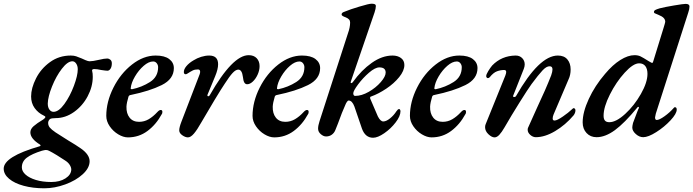

<svg xmlns="http://www.w3.org/2000/svg" viewBox="-120 -727 3744 1037"><path d="M-100 184Q-100 119 94 63Q103 60 96 54Q44 22 44 -12Q44 -30 61.5 -45.5Q79 -61 114 -82Q125 -90 125 -95Q125 -99 116 -103Q86 -117 67 -143.5Q48 -170 48 -206Q48 -251 74.5 -303.5Q101 -356 150 -391.5Q199 -427 262 -427Q279 -427 291 -423Q303 -419 322 -411Q328 -408 342 -402Q356 -396 364 -396Q381 -396 415 -404Q443 -411 460 -411Q468 -411 476 -404.5Q484 -398 484 -385Q484 -367 477 -356Q470 -345 460 -345Q452 -345 426 -349Q404 -354 389 -354Q374 -354 378 -342Q381 -332 381 -312Q381 -259 353.5 -207Q326 -155 279.5 -122Q233 -89 180 -89Q158 -89 150 -84Q140 -75 140 -63Q140 -49 149 -38Q158 -27 180 -12L246 30Q293 58 317 75Q364 108 364 144Q364 180 327 214Q290 248 232.5 269Q175 290 119 290Q58 290 8 276.5Q-42 263 -71 238.5Q-100 214 -100 184ZM300 -353Q300 -371 291.5 -383.5Q283 -396 271 -396Q245 -396 214 -355.5Q183 -315 161 -260Q139 -205 138 -168Q138 -147 147 -135Q156 -123 169 -123Q197 -123 227.5 -165Q258 -207 279 -263Q300 -319 300 -353ZM265 189Q265 177 256.5 163.5Q248 150 232 140Q213 127 187.5 111.5Q162 96 148 89Q138 83 128 83Q123 83 107 87Q52 104 25 124.5Q-2 145 -2 177Q-2 198 18 216Q38 234 74 245Q110 256 157 256Q203 256 233.5 236.5Q264 217 265 189Z M454 -101Q454 -177 492.5 -253.5Q531 -330 593 -378.5Q655 -427 721 -427Q769 -427 794 -408Q819 -389 819 -359Q819 -300 753.5 -267.5Q688 -235 586 -214Q577 -213 574 -205Q564 -172 563 -151Q562 -114 580 -91.5Q598 -69 631 -69Q659 -69 683 -83Q707 -97 730 -122Q740 -133 748 -133Q757 -133 757 -123Q757 -114 754 -111Q723 -54 676.5 -19.5Q630 15 571 15Q546 15 518.5 -1.5Q491 -18 472.5 -45Q454 -72 454 -101ZM734 -364Q734 -376 726.5 -385.5Q719 -395 707 -395Q683 -395 656 -371.5Q629 -348 609 -314Q589 -280 586 -251V-249Q586 -245 593 -245Q646 -256 690 -284Q734 -312 734 -364Z M848 -23Q848 -39 860 -70L958 -325Q961 -333 961 -339Q961 -352 949 -352Q932 -352 921 -346.5Q910 -341 893 -330Q887 -326 883 -326Q874 -326 873 -336Q872 -352 886.5 -369.5Q901 -387 925 -401Q944 -413 966.5 -420Q989 -427 1010 -427Q1058 -427 1058 -380Q1058 -353 1042 -315L1001 -216Q1000 -215 1000 -212Q1000 -207 1005 -207Q1010 -207 1013 -213Q1136 -429 1223 -429Q1251 -429 1266.5 -412.5Q1282 -396 1282 -370Q1282 -347 1271.5 -324Q1261 -301 1245.5 -286.5Q1230 -272 1215 -272Q1205 -272 1199.5 -281.5Q1194 -291 1192 -311Q1187 -351 1167 -351Q1153 -351 1136 -332.5Q1119 -314 1094 -275Q1077 -250 1038 -185.5Q999 -121 968 -67Q945 -26 927.5 -5.5Q910 15 895 15Q881 15 864.5 3.5Q848 -8 848 -23Z M1244 -101Q1244 -177 1282.5 -253.5Q1321 -330 1383 -378.5Q1445 -427 1511 -427Q1559 -427 1584 -408Q1609 -389 1609 -359Q1609 -300 1543.5 -267.5Q1478 -235 1376 -214Q1367 -213 1364 -205Q1354 -172 1353 -151Q1352 -114 1370 -91.5Q1388 -69 1421 -69Q1449 -69 1473 -83Q1497 -97 1520 -122Q1530 -133 1538 -133Q1547 -133 1547 -123Q1547 -114 1544 -111Q1513 -54 1466.5 -19.5Q1420 15 1361 15Q1336 15 1308.5 -1.5Q1281 -18 1262.5 -45Q1244 -72 1244 -101ZM1524 -364Q1524 -376 1516.5 -385.5Q1509 -395 1497 -395Q1473 -395 1446 -371.5Q1419 -348 1399 -314Q1379 -280 1376 -251V-249Q1376 -245 1383 -245Q1436 -256 1480 -284Q1524 -312 1524 -364Z M1835 -32 1794 -152Q1782 -184 1763 -184Q1754 -184 1742 -153Q1730 -128 1705 -59L1691 -24Q1685 -9 1672 0.5Q1659 10 1641 10Q1627 10 1612.5 -2.5Q1598 -15 1598 -32Q1598 -49 1606 -73L1759 -546Q1771 -579 1771 -605Q1771 -615 1765.5 -621.5Q1760 -628 1748 -633Q1725 -641 1725 -648Q1725 -654 1728.5 -657.5Q1732 -661 1744 -665Q1770 -676 1821.5 -691.5Q1873 -707 1887 -707Q1897 -707 1903.5 -704.5Q1910 -702 1910 -694Q1910 -681 1903 -660L1775 -287Q1774 -285 1774 -282Q1774 -278 1777 -278Q1782 -278 1786 -284Q1832 -348 1888 -387.5Q1944 -427 2000 -427Q2028 -427 2046 -413.5Q2064 -400 2064 -376Q2064 -345 2036 -310.5Q2008 -276 1966 -248Q1924 -220 1885 -206Q1879 -205 1879 -199Q1879 -194 1881 -191L1921 -98Q1935 -71 1950 -71Q1966 -71 1986.5 -87.5Q2007 -104 2021 -126Q2025 -132 2028.5 -135Q2032 -138 2036 -138Q2039 -138 2041 -134Q2043 -130 2043 -126Q2043 -100 2017 -66Q1991 -32 1955.5 -7.5Q1920 17 1895 17Q1853 17 1835 -32ZM1963 -335Q1963 -363 1929 -363Q1906 -363 1873 -334.5Q1840 -306 1814 -271Q1788 -236 1788 -223Q1788 -217 1790.5 -213Q1793 -209 1798 -209Q1833 -209 1871.5 -231Q1910 -253 1936.5 -283.5Q1963 -314 1963 -335Z M2094 -101Q2094 -177 2132.5 -253.5Q2171 -330 2233 -378.5Q2295 -427 2361 -427Q2409 -427 2434 -408Q2459 -389 2459 -359Q2459 -300 2393.5 -267.5Q2328 -235 2226 -214Q2217 -213 2214 -205Q2204 -172 2203 -151Q2202 -114 2220 -91.5Q2238 -69 2271 -69Q2299 -69 2323 -83Q2347 -97 2370 -122Q2380 -133 2388 -133Q2397 -133 2397 -123Q2397 -114 2394 -111Q2363 -54 2316.5 -19.5Q2270 15 2211 15Q2186 15 2158.5 -1.5Q2131 -18 2112.5 -45Q2094 -72 2094 -101ZM2374 -364Q2374 -376 2366.5 -385.5Q2359 -395 2347 -395Q2323 -395 2296 -371.5Q2269 -348 2249 -314Q2229 -280 2226 -251V-249Q2226 -245 2233 -245Q2286 -256 2330 -284Q2374 -312 2374 -364Z M2500 -40Q2500 -49 2503 -56L2609 -318Q2614 -331 2614 -338Q2614 -349 2603 -349Q2584 -349 2564.5 -342Q2545 -335 2525 -310Q2520 -305 2515 -305Q2512 -305 2509 -308Q2506 -311 2506 -316Q2506 -325 2517 -343Q2528 -361 2538 -373Q2589 -426 2665 -427Q2687 -427 2700.5 -413Q2714 -399 2714 -379Q2714 -368 2709 -355L2652 -211L2651 -208Q2651 -203 2658 -203Q2664 -203 2667 -208Q2792 -427 2893 -427Q2927 -427 2944.5 -406Q2962 -385 2962 -352Q2962 -322 2951 -299L2870 -109Q2865 -97 2865 -87Q2865 -76 2875 -76Q2889 -76 2920.5 -98Q2952 -120 2965 -133Q2975 -143 2979 -143Q2982 -143 2985 -139.5Q2988 -136 2988 -132Q2988 -117 2978 -104Q2934 -52 2878.5 -19Q2823 14 2774 14Q2758 14 2744 1.5Q2730 -11 2730 -26Q2730 -33 2732 -37Q2772 -126 2781 -146Q2827 -243 2857 -320Q2864 -340 2864 -352Q2864 -369 2849 -369Q2832 -370 2810 -346.5Q2788 -323 2751 -273Q2732 -247 2686 -173.5Q2640 -100 2605 -39Q2590 -13 2577 1Q2564 15 2551 15Q2536 15 2518 -2Q2500 -19 2500 -40Z M3422 -113Q3418 -97 3418 -93Q3418 -79 3427 -79Q3441 -79 3469 -99Q3497 -119 3519 -144Q3522 -148 3525 -148Q3535 -148 3535 -135Q3535 -113 3501.5 -77Q3468 -41 3424.5 -13.5Q3381 14 3354 14Q3333 14 3314 -3Q3295 -20 3295 -38Q3295 -46 3299 -63Q3329 -144 3331 -144Q3331 -149 3328 -150Q3325 -151 3322 -146Q3253 -62 3201 -24Q3149 14 3102 14Q3069 14 3048 -8.5Q3027 -31 3027 -66Q3027 -121 3060 -192.5Q3093 -264 3148 -328Q3189 -377 3230.5 -403Q3272 -429 3307 -429Q3326 -429 3339.5 -422.5Q3353 -416 3383 -397Q3400 -387 3402 -387Q3404 -387 3405.5 -389.5Q3407 -392 3408 -395L3462 -570Q3473 -605 3473 -609Q3473 -621 3464.5 -630Q3456 -639 3436 -647Q3420 -653 3416 -655.5Q3412 -658 3412 -662Q3412 -669 3419 -673Q3426 -677 3443 -682Q3470 -689 3520.5 -697.5Q3571 -706 3583 -706Q3604 -706 3604 -692Q3604 -678 3597 -658ZM3377 -328Q3377 -355 3365.5 -370Q3354 -385 3332 -385Q3300 -385 3254 -334.5Q3208 -284 3174 -216.5Q3140 -149 3140 -102Q3140 -84 3147.5 -75.5Q3155 -67 3171 -67Q3208 -67 3257 -112Q3306 -157 3341.5 -219.5Q3377 -282 3377 -328ZM3330 -140V-141Z"/></svg>

Font: EB Garamond SemiBold
Style: Italic
Weight: 600
Italic angle: -17.2°
Designer: Georg Duffner and Octavio Pardo
Foundry: Georg Duffner
Version: Version 1.000